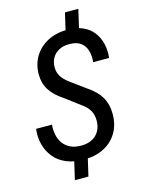

<svg xmlns="http://www.w3.org/2000/svg" viewBox="-137 -908 810 1095"><g transform="rotate(-15 268.0 -360.5)"><path d="M327 -696 358 -830H437L406 -696ZM275 -20 245 109H165L195 -20ZM245 9Q186 9 142 -10Q98 -29 71 -62.5Q44 -96 32.5 -139Q21 -182 27 -231H121Q118 -201 123.5 -172.5Q129 -144 144.5 -121.5Q160 -99 186.5 -85.5Q213 -72 251 -72Q308 -72 340.5 -103.5Q373 -135 373 -189Q373 -221 359 -246.5Q345 -272 313 -294L224 -361Q173 -394 147.5 -434Q122 -474 122 -526Q122 -586 150 -632Q178 -678 228 -704.5Q278 -731 345 -731Q398 -731 436 -714Q474 -697 497 -667Q520 -637 529.5 -598Q539 -559 534 -514H440Q444 -551 435 -582Q426 -613 401.5 -631Q377 -649 334 -649Q298 -649 272.5 -635Q247 -621 233.5 -597Q220 -573 220 -542Q220 -512 234.5 -488.5Q249 -465 282 -441L371 -376Q423 -341 447 -299Q471 -257 471 -201Q471 -138 443.5 -91Q416 -44 365.5 -17.5Q315 9 245 9Z"/></g></svg>

Font: Instrument Sans SemiCondensed Medium
Style: Italic
Weight: 500
Width: 4
Italic angle: -13°
Designer: Rodrigo Fuenzalida
Foundry: fragTYPE
Version: Version 1.000;gftools[0.9.28]